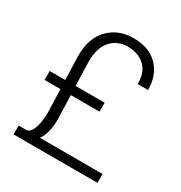

<svg xmlns="http://www.w3.org/2000/svg" viewBox="-169 -843 911 965"><g transform="rotate(30 286.0 -360.5)"><path d="M364.3 -314.9H197.8L202.1 -180.2Q203.6 -96.2 170.4 -51.3H534.2L534.7 0H47.4V-51.3H95.7Q113.3 -56.2 123.3 -77.4Q133.3 -98.6 137.9 -126.7Q142.6 -154.8 142.1 -180.2L137.7 -314.9H45.4V-366.7H135.7L131.3 -507.3Q131.3 -608.4 186.8 -664.6Q242.2 -720.7 329.1 -720.7Q420.9 -720.7 471.2 -668.2Q521.5 -615.7 521.5 -531.2H461.4Q461.4 -580.6 442.6 -611.1Q423.8 -641.6 392.8 -655.5Q361.8 -669.4 325.2 -669.4Q266.1 -669.4 228.8 -627.7Q191.4 -585.9 191.4 -507.3L195.8 -366.7H364.3Z"/></g></svg>

Font: Vazirmatn RD ExtraLight
Style: Regular
Weight: 200
Designer: Saber Rastikerdar
Foundry: Saber Rastikerdar
Version: Version 32.102